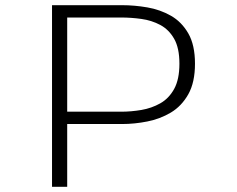

<svg xmlns="http://www.w3.org/2000/svg" viewBox="-20 -720 915 740"><path d="M180.5 0V-700H451Q498.5 -700 547.8 -691.5Q597 -683 638.5 -659.5Q680 -636 705.8 -591.2Q731.5 -546.5 731.5 -474.5Q731.5 -402.5 705.8 -356.8Q680 -311 638.5 -286.2Q597 -261.5 547.8 -251.8Q498.5 -242 451 -242H239V0ZM239 -289.5H447Q485.5 -289.5 525 -296.2Q564.5 -303 597.8 -321.8Q631 -340.5 651.2 -377.2Q671.5 -414 671.5 -474.5Q671.5 -535 651.2 -570.5Q631 -606 597.8 -623.8Q564.5 -641.5 525 -647Q485.5 -652.5 447 -652.5H239Z"/></svg>

Font: Trispace SemiExpanded ExtraLight
Style: Regular
Weight: 200
Width: 6
Designer: Tyler Finck
Foundry: Etcetera Type Company
Version: Version 1.210; ttfautohint (v1.8.3)